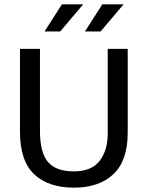

<svg xmlns="http://www.w3.org/2000/svg" viewBox="-20 -855 680 884"><path d="M72 -630H164V-253Q164 -152 201 -109Q238 -66 320 -66Q401 -66 438.5 -114Q476 -162 476 -241V-630H568V-244Q568 -115 502 -53Q436 9 320 9Q203 9 137.5 -52.5Q72 -114 72 -249ZM257 -710H185L265 -835H363ZM443 -710H371L451 -835H549Z"/></svg>

Font: Mukta Malar
Style: Regular
Weight: 400
Designer: Aadarsh Rajan, Girish Dalvi, Yashodeep Gholap
Foundry: Ek Type
Version: Version 2.538;PS 1.000;hotconv 16.6.51;makeotf.lib2.5.65220;